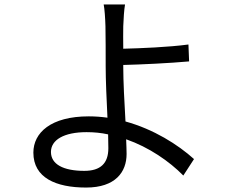

<svg xmlns="http://www.w3.org/2000/svg" viewBox="-20 -802 1040 863"><path d="M467 -136C467 -68 432 -34 359 -34C264 -34 209 -64 209 -119C209 -173 267 -208 369 -208C402 -208 434 -205 466 -198C466 -173 467 -152 467 -136ZM534 -510C615 -512 742 -518 830 -526L827 -602C738 -590 613 -585 534 -583C534 -622 533 -657 534 -684C535 -714 538 -761 542 -782H446C450 -763 453 -720 454 -684C455 -642 455 -560 455 -503C455 -444 459 -353 463 -273C435 -277 407 -279 379 -279C208 -279 130 -205 130 -116C130 -3 231 41 367 41C499 41 549 -29 549 -110C549 -128 548 -150 547 -176C650 -140 741 -77 804 -13L852 -87C780 -152 671 -221 544 -256C539 -342 534 -438 534 -503Z"/></svg>

Font: Source Han Sans CN Regular
Style: Regular
Weight: 400
Designer: Ryoko NISHIZUKA (kana & ideographs); Paul D. Hunt (Latin, Greek & Cyrillic); Wenlong ZHANG (bopomofo); Sandoll Communica
Foundry: Adobe Systems Incorporated
Version: Version 1.004;PS 1.004;hotconv 1.0.82;makeotf.lib2.5.63406